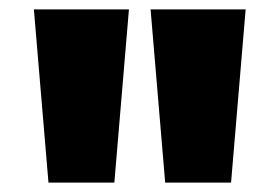

<svg xmlns="http://www.w3.org/2000/svg" viewBox="-20 -740 594 408"><path d="M52 -720 83 -352H223L254 -720ZM300 -720 331 -352H471L502 -720Z"/></svg>

Font: Aspekta 900
Style: Regular
Weight: 900
Designer: Ivo Dolenc
Version: Version 2.000